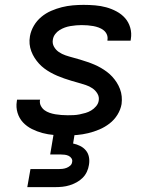

<svg xmlns="http://www.w3.org/2000/svg" viewBox="-20 -548 640 788"><path d="M250 8Q226 8 201.5 6Q177 4 154.5 -2Q132 -8 111 -18.5Q90 -29 74.5 -45.5Q59 -62 52 -85Q45 -108 49 -132L50 -139H145L144 -137Q142 -124 148 -113Q154 -102 163 -95.5Q172 -89 183.5 -85Q195 -81 207 -79Q219 -77 232 -76Q245 -75 258 -75Q270 -75 282 -75.5Q294 -76 306.5 -78.5Q319 -81 331 -84.5Q343 -88 354 -94.5Q365 -101 374 -111.5Q383 -122 385 -134Q388 -150 380 -163.5Q372 -177 359.5 -185.5Q347 -194 332 -199Q317 -204 302.5 -208Q288 -212 273 -216.5Q258 -221 243.5 -226Q229 -231 215 -237Q201 -243 187.5 -250.5Q174 -258 162 -267Q150 -276 140 -287Q130 -298 122 -310.5Q114 -323 108.5 -337.5Q103 -352 101.5 -367.5Q100 -383 103 -400Q107 -422 119 -442.5Q131 -463 149.5 -478.5Q168 -494 190 -503.5Q212 -513 234 -518.5Q256 -524 278.5 -526Q301 -528 323 -528Q347 -528 370.5 -526Q394 -524 416 -518Q438 -512 458.5 -501Q479 -490 493.5 -473.5Q508 -457 514.5 -434.5Q521 -412 517 -388L516 -381H421V-384Q423 -396 418.5 -406.5Q414 -417 405 -424Q396 -431 385 -435Q374 -439 363 -441Q352 -443 340 -444Q328 -445 315 -445Q304 -445 292.5 -444Q281 -443 269 -441Q257 -439 246 -435Q235 -431 224.5 -424.5Q214 -418 206.5 -408Q199 -398 197 -386Q194 -370 201.5 -356.5Q209 -343 221.5 -334.5Q234 -326 248.5 -321Q263 -316 278.5 -312Q294 -308 308.5 -303.5Q323 -299 338 -294Q353 -289 367 -283Q381 -277 394 -269.5Q407 -262 419 -253Q431 -244 441 -233Q451 -222 459 -209.5Q467 -197 472.5 -182.5Q478 -168 479.5 -152.5Q481 -137 479 -121Q475 -98 462 -77Q449 -56 429.5 -41Q410 -26 387.5 -16.5Q365 -7 342 -1.5Q319 4 296 6Q273 8 250 8ZM207 220H92L105 146H220Q228 146 236.5 145Q245 144 253 141Q261 138 268 132Q275 126 276 117Q278 109 273.5 102Q269 95 261.5 91.5Q254 88 245.5 87Q237 86 229 86H186L213 -75H299L280 41Q295 44 309 51Q323 58 332.5 69.5Q342 81 345 96.5Q348 112 345 129Q343 143 336.5 157Q330 171 319 182Q308 193 294 200.5Q280 208 265.5 212.5Q251 217 236 218.5Q221 220 207 220Z"/></svg>

Font: Iosevka Medium Extended
Style: Italic
Weight: 500
Width: 7
Italic angle: -9°
Monospace: yes
Designer: Belleve Invis
Foundry: Belleve Invis
Version: Version 32.5.0; ttfautohint (v1.8.4)